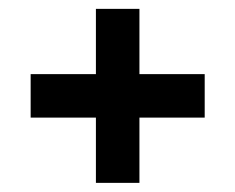

<svg xmlns="http://www.w3.org/2000/svg" viewBox="-20 -557 528 431"><path d="M195.3 -537.1H293V-390.6H439.5V-293H293V-146.5H195.3V-293H48.8V-390.6H195.3Z"/></svg>

Font: BabelStone Runic Staveless
Style: Regular
Weight: 400
Designer: Andrew West
Foundry: BabelStone
Version: Version 3.002 March 14, 2022